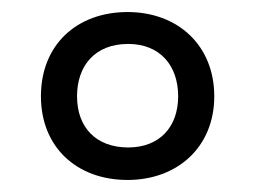

<svg xmlns="http://www.w3.org/2000/svg" viewBox="-20 -743 424 319"><path d="M192 -444C274 -444 336 -498 336 -583C336 -668 275 -723 192 -723C108 -723 48 -669 48 -583C48 -499 107 -444 192 -444ZM193 -498C140 -498 108 -531 108 -583C108 -633 137 -670 193 -670C245 -670 276 -635 276 -583C276 -532 245 -498 193 -498Z"/></svg>

Font: Noto Sans Condensed
Style: Regular
Weight: 400
Width: 3
Designer: Monotype Design Team
Foundry: Monotype Imaging Inc.
Version: Version 2.013